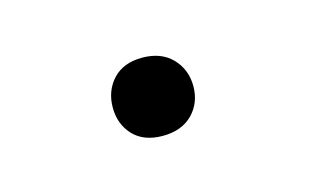

<svg xmlns="http://www.w3.org/2000/svg" viewBox="-31 -446 308 191"><g transform="rotate(-15 123.0 -350.5)"><path d="M79.6 -350.1Q79.6 -367.2 90.3 -378.9Q101.1 -390.6 120.6 -390.6Q140.1 -390.6 151.4 -378.9Q162.6 -367.2 162.6 -350.1Q162.6 -333 151.4 -321.5Q140.1 -310.1 120.6 -310.1Q101.1 -310.1 90.3 -321.5Q79.6 -333 79.6 -350.1Z"/></g></svg>

Font: Melbourne
Style: Light
Weight: 300
Designer: Google
Version: Version 2.000980; 2014